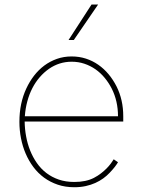

<svg xmlns="http://www.w3.org/2000/svg" viewBox="-20 -798 617 830"><path d="M63.9 -271.3Q63.9 -351.6 93.8 -415.5Q107.6 -445.3 127.1 -470.7Q146.7 -496.1 171.5 -514.6Q196.4 -533 226 -543.5Q255.7 -554 289.8 -554Q322.4 -554 351.4 -544.6Q380.3 -535.2 404.8 -518.1Q429.3 -501.1 449.2 -477.3Q469.1 -453.5 483.7 -424.7Q512.8 -366.8 512.8 -295.5V-272.7H86.6Q87 -240.4 92.9 -208.5Q98.7 -176.5 110.3 -147.5Q121.8 -118.6 139.2 -93.6Q156.6 -68.5 180.4 -50.2Q204.2 -32 234.2 -21.7Q264.2 -11.4 301.1 -11.4Q351.9 -11.4 386 -29.1Q403.1 -38 416.7 -48.7Q430.4 -59.3 440.9 -70Q451.3 -80.6 459 -90.9Q466.6 -101.2 471.6 -109.4L490.1 -96.6Q478 -76 453.8 -50.8Q441.8 -38 426.3 -26.8Q410.9 -15.6 392 -7.1Q373.2 1.4 350.5 6.4Q327.8 11.4 301.1 11.4Q262.4 11.4 229.8 0.4Q197.1 -10.7 170.6 -30Q144.2 -49.4 124.3 -76Q104.4 -102.6 90.9 -134.1Q77.4 -165.5 70.7 -200.5Q63.9 -235.4 63.9 -271.3ZM87.4 -295.5H490.1Q490.1 -361.2 463.1 -414.8Q450.3 -440 432.5 -461.5Q414.8 -483 392.8 -498.4Q370.7 -513.8 344.8 -522.5Q318.9 -531.2 289.8 -531.2Q236.5 -531.2 192.1 -500.7Q170.1 -485.4 151.8 -464.3Q133.5 -443.2 120 -417.1Q106.5 -391 98.2 -360.3Q89.8 -329.5 87.4 -295.5ZM375.7 -778.4H404.1L299 -625H276.3Z"/></svg>

Font: Inter P Thin
Style: Regular
Weight: 100
Designer: Rasmus Andersson
Foundry: rsms
Version: Version 3.018;git-588b23468